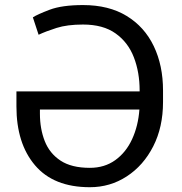

<svg xmlns="http://www.w3.org/2000/svg" viewBox="-20 -741 731 770"><path d="M340.3 9.8Q195.3 9.8 120.6 -77.9Q45.9 -165.5 45.9 -314V-374.5H540V-377.9Q540 -451.2 516.8 -511.2Q493.7 -571.3 443.6 -606.9Q393.6 -642.6 313 -642.6Q249.5 -642.6 206.5 -628.9Q163.6 -615.2 134.8 -601.6L111.8 -671.4Q129.4 -683.1 179 -701.9Q228.5 -720.7 313 -720.7Q416.5 -720.7 488 -677Q559.6 -633.3 596.7 -555.9Q633.8 -478.5 633.8 -377.9V-332Q633.8 -231 594.5 -154.1Q555.2 -77.1 488.5 -33.7Q421.9 9.8 340.3 9.8ZM340.3 -67.9Q399.4 -67.9 442.4 -98.9Q485.4 -129.9 509.8 -182.9Q534.2 -235.8 539.1 -301.8H140.1V-285.2Q140.1 -224.6 159.4 -175.3Q178.7 -126 222.7 -96.9Q266.6 -67.9 340.3 -67.9Z"/></svg>

Font: Vazirmatn RD UI
Style: Regular
Weight: 400
Designer: Saber Rastikerdar
Foundry: Saber Rastikerdar
Version: Version 33.003